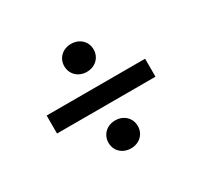

<svg xmlns="http://www.w3.org/2000/svg" viewBox="-109 -739 818 777"><g transform="rotate(-30 300.0 -350.0)"><path d="M70 -392V-308H530V-392ZM300 -106C339 -106 368.5 -133 368.5 -171C368.5 -209 339 -236.5 300 -236.5C261 -236.5 231.5 -209 231.5 -171C231.5 -133 261 -106 300 -106ZM300 -463.5C339 -463.5 368.5 -491 368.5 -529C368.5 -567 339 -594 300 -594C261 -594 231.5 -567 231.5 -529C231.5 -491 261 -463.5 300 -463.5Z"/></g></svg>

Font: MCL Standard
Style: Regular
Weight: 400
Designer: Květoslav Bartoš
Foundry: Florian Karsten
Version: Version 1.001;Glyphs 3.2.3 (3260)